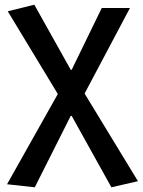

<svg xmlns="http://www.w3.org/2000/svg" viewBox="-20 -584 607 817"><path d="M128 213 281 -91H285L454 213L567 187L340 -186L533 -550H413L285 -287H281L126 -564L13 -536L226 -184L10 200Z"/></svg>

Font: Noto Sans CJK JP Medium
Style: Regular
Weight: 500
Designer: Ryoko NISHIZUKA (kana & ideographs); Paul D. Hunt (Latin, Greek & Cyrillic); Wenlong ZHANG (bopomofo); Sandoll Communica
Foundry: Adobe Systems Incorporated
Version: Version 1.004;PS 1.004;hotconv 1.0.82;makeotf.lib2.5.63406